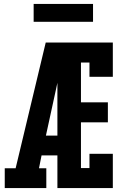

<svg xmlns="http://www.w3.org/2000/svg" viewBox="-20 -950 640 970"><path d="M4 0V-100H59L211 -735H313Q301 -674 287.5 -612.5Q274 -551 261 -490L212 -265H270V-165H190L177 -100H214V0ZM270 0V-735H550V-562H432V-634H389V-433H525V-332H389V-101H432V-173H550V0ZM150 -840V-930H450V-840Z"/></svg>

Font: Iosevka Slab Extended
Style: Bold
Weight: 700
Width: 7
Monospace: yes
Designer: Belleve Invis
Foundry: Belleve Invis
Version: Version 11.1.0; ttfautohint (v1.8.3)